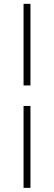

<svg xmlns="http://www.w3.org/2000/svg" viewBox="-20 -730 274 974"><path d="M134.5 -296.5H99.5V-710.5H134.5ZM134.5 223H99.5V-192.5H134.5Z"/></svg>

Font: Anek Odia Medium ExtraLight
Style: Regular
Weight: 250
Version: Version 1.003